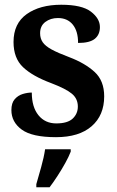

<svg xmlns="http://www.w3.org/2000/svg" viewBox="-20 -568 494 809"><path d="M216 10Q115 10 71.5 -22Q28 -54 28 -104Q28 -134 42 -150Q56 -166 76 -172Q96 -178 114 -178Q114 -117 142 -82.5Q170 -48 217 -48Q265 -48 286.5 -68.5Q308 -89 308 -119Q308 -152 283 -173Q258 -194 195 -218Q117 -247 77 -285Q37 -323 37 -391Q37 -469 92.5 -508.5Q148 -548 238 -548Q325 -548 363 -519Q401 -490 401 -454Q401 -422 379.5 -404.5Q358 -387 309 -387Q309 -437 286.5 -464.5Q264 -492 224 -492Q193 -492 171 -475.5Q149 -459 149 -428Q149 -406 160 -390Q171 -374 197.5 -359.5Q224 -345 272 -327Q338 -302 378.5 -265Q419 -228 419 -162Q419 -82 366 -36Q313 10 216 10ZM133 208Q142 177 153.5 136Q165 95 170 61H278V71Q270 92 255 119Q240 146 222.5 173Q205 200 189 221H133Z"/></svg>

Font: Noto Serif Tamil SemiCondensed
Style: Bold Italic
Weight: 700
Width: 4
Italic angle: -12°
Designer: Indian Type Foundry, Tom Grace, and the Monotype Design Team
Foundry: Monotype Imaging Inc.
Version: Version 2.003; ttfautohint (v1.8.4.7-5d5b)